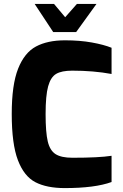

<svg xmlns="http://www.w3.org/2000/svg" viewBox="-20 -955 628 981"><path d="M40 -373Q40 -522 72.5 -604Q105 -686 164 -717.5Q223 -749 312 -749Q388 -749 449 -738Q510 -727 550 -711V-577Q458 -594 349 -594Q295 -594 267 -577.5Q239 -561 226 -514Q213 -467 213 -372Q213 -279 224 -232.5Q235 -186 264 -167.5Q293 -149 350 -149Q485 -149 550 -159V-25Q465 6 311 6Q219 6 161 -24Q103 -54 71.5 -136.5Q40 -219 40 -373ZM157 -935H256L313 -867L373 -935H473L369 -791H252Z"/></svg>

Font: Exo ExtraBold
Style: Regular
Weight: 800
Designer: Natanael Gama
Foundry: Natanael Gama
Version: Version 1.500